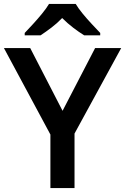

<svg xmlns="http://www.w3.org/2000/svg" viewBox="-20 -959 638 979"><path d="M299 -394 465 -714H598L360 -278V0H237V-273L0 -714H134ZM366 -939Q379 -917 401.5 -889.5Q424 -862 448.5 -836Q473 -810 491 -791V-779H409Q383 -795 353.5 -817.5Q324 -840 297 -867Q271 -840 242 -818Q213 -796 187 -779H106V-791Q125 -811 148.5 -836.5Q172 -862 194.5 -889.5Q217 -917 230 -939Z"/></svg>

Font: Noto Sans Sundanese SemiBold
Style: Regular
Weight: 600
Version: Version 2.003